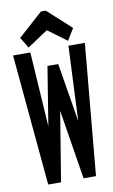

<svg xmlns="http://www.w3.org/2000/svg" viewBox="-90 -850 530 898"><g transform="rotate(-10 175.0 -401.5)"><path d="M64 0 7 -623H89L112 -268L157 -547H208L254 -268L270 -623H348L291 0H232L179 -330L125 0ZM85 -647 54 -698 171 -803H194L306 -701L272 -646L183 -712Z"/></g></svg>

Font: Inconsolata ExtraCondensed ExtraBold
Style: Regular
Weight: 800
Width: 2
Monospace: yes
Designer: Raph Levien, Cyreal, Brenton Simpson
Foundry: Raph Levien, Cyreal, Google
Version: Version 3.001; ttfautohint (v1.8.2.53-6de2)